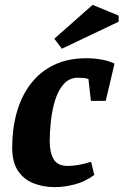

<svg xmlns="http://www.w3.org/2000/svg" viewBox="-20 -758 507 788"><path d="M205 10Q157 10 117 -6Q77 -22 53.5 -57.5Q30 -93 30 -152Q30 -229 48.5 -295.5Q67 -362 105 -412.5Q143 -463 200.5 -491Q258 -519 335 -519Q365 -519 394.5 -514Q424 -509 450 -497L414 -344H353L343 -434Q333 -437 322 -438Q311 -439 300 -439Q265 -439 242 -413.5Q219 -388 206.5 -347.5Q194 -307 189 -262Q184 -217 184 -178Q184 -133 200 -105Q216 -77 259 -77Q278 -77 301.5 -81Q325 -85 354 -94L367 -40Q329 -12 286 -1Q243 10 205 10ZM234 -558 203 -599 360 -738 467 -694V-669Z"/></svg>

Font: Manuale ExtraBold
Style: Italic
Weight: 800
Italic angle: -11°
Designer: Eduardo Tunni / Pablo Cosgaya
Foundry: Eduardo Tunni / Pablo Cosgaya
Version: Version 1.002